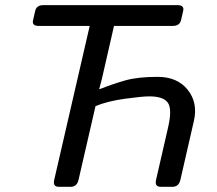

<svg xmlns="http://www.w3.org/2000/svg" viewBox="-20 -720 836 740"><path d="M128.9 -620.1Q102.1 -620.1 107.4 -642.1L115.7 -678.2Q120.6 -700.2 147.5 -700.2H664.1Q690.9 -700.2 686 -678.2L677.7 -642.1Q672.4 -620.1 645.5 -620.1H419.4L372.6 -415.5Q367.7 -395 362.3 -376.5H364.3Q415 -396.5 463.1 -410.2Q511.2 -423.8 587.4 -423.8Q663.6 -423.8 703.4 -374Q743.2 -324.2 727.5 -254.9L675.3 -26.9Q668.9 0 644.5 0H599.6Q575.2 0 581.5 -26.9L628.4 -231.4Q644 -300.3 626.7 -324.5Q609.4 -348.6 555.2 -348.6Q528.8 -348.6 461.4 -339.4Q394 -330.1 348.1 -311L282.7 -26.9Q276.4 0 252 0H207Q182.6 0 189 -26.9L325.7 -620.1Z"/></svg>

Font: Istok
Style: Italic
Weight: 500
Italic angle: -13°
Designer: Andrey V. Panov
Foundry: Andrey V. Panov
Version: Version 1.0.3